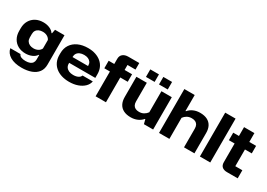

<svg xmlns="http://www.w3.org/2000/svg" viewBox="4 -1657 3839 2763"><g transform="rotate(30 1923.5 -276.0)"><path d="M324 177Q206 177 133 133.5Q60 90 46 14H215Q224 40 253 52.5Q282 65 326 65Q369 65 397.5 53.5Q426 42 440.5 20Q455 -2 455 -33V-108H448Q424 -70 375.5 -49Q327 -28 270 -28Q199 -28 145.5 -57.5Q92 -87 62 -140.5Q32 -194 32 -266V-309Q32 -381 63 -434.5Q94 -488 148.5 -517.5Q203 -547 275 -547Q332 -547 379 -527Q426 -507 450 -471H458L471 -537H628V-49Q628 26 590.5 76Q553 126 484.5 151.5Q416 177 324 177ZM335 -150Q376 -150 408 -167.5Q440 -185 455 -217V-358Q440 -390 408 -407.5Q376 -425 335 -425Q299 -425 271 -412.5Q243 -400 227.5 -376Q212 -352 212 -317V-259Q212 -225 227.5 -200.5Q243 -176 271 -163Q299 -150 335 -150Z M1018 11Q947 11 889.5 -7.5Q832 -26 791 -60.5Q750 -95 728 -143.5Q706 -192 706 -253V-285Q706 -365 744.5 -424Q783 -483 853 -515.5Q923 -548 1018 -548Q1086 -548 1141.5 -529.5Q1197 -511 1237 -477Q1277 -443 1298 -395.5Q1319 -348 1319 -289V-227H856V-323H1157L1143 -306V-331Q1143 -363 1127.5 -386Q1112 -409 1084 -421.5Q1056 -434 1017 -434Q977 -434 947 -421Q917 -408 901 -383.5Q885 -359 885 -326V-212Q885 -180 901.5 -155.5Q918 -131 948.5 -117.5Q979 -104 1020 -104Q1068 -104 1100.5 -120Q1133 -136 1143 -165H1313Q1303 -112 1262 -72.5Q1221 -33 1158.5 -11Q1096 11 1018 11Z M1455 0V-412H1362V-537H1455V-623Q1455 -674 1488.5 -701.5Q1522 -729 1578 -729H1760V-620H1627V-537H1751V-412H1627V0Z M2411 -537V0H2258L2239 -73H2233Q2199 -33 2150 -11.5Q2101 10 2041 10Q1970 10 1921 -15Q1872 -40 1847.5 -87Q1823 -134 1823 -200V-537H1996V-227Q1996 -192 2008.5 -167.5Q2021 -143 2046 -130.5Q2071 -118 2106 -118Q2150 -118 2183.5 -137Q2217 -156 2239 -187V-537ZM1943 -604V-729H2087V-604ZM2160 -604V-729H2305V-604Z M2509 0V-729H2681V-464H2688Q2721 -504 2770 -525.5Q2819 -547 2879 -547Q2951 -547 2999.5 -522Q3048 -497 3072.5 -450.5Q3097 -404 3097 -337V0H2924V-310Q2924 -346 2911.5 -370Q2899 -394 2874.5 -406.5Q2850 -419 2814 -419Q2770 -419 2736.5 -400Q2703 -381 2681 -350V0Z M3188 0V-729H3360V0Z M3637 0Q3586 0 3556.5 -25Q3527 -50 3527 -102V-684H3699V-134H3816V0ZM3432 -412V-537H3812V-412Z"/></g></svg>

Font: Hubot Sans SemiExpanded
Style: Bold
Weight: 700
Width: 6
Designer: Deni Anggara
Foundry: GitHub, Inc., Subsidiary of Microsoft Corporation
Version: Version 2.000